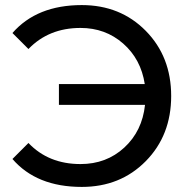

<svg xmlns="http://www.w3.org/2000/svg" viewBox="-20 -728 747 756"><path d="M302 -708Q454 -708 554 -606.5Q654 -505 654 -350Q654 -195 554 -93.5Q454 8 302 8Q124 8 29 -102L92 -165Q171 -82 297 -82Q399 -82 469.5 -147Q540 -212 551 -315H212V-397H550Q535 -495 465 -556.5Q395 -618 297 -618Q172 -618 92 -535L29 -598Q125 -708 302 -708Z"/></svg>

Font: false
Style: Regular
Weight: 500
Designer: Julieta Ulanovsky
Foundry: Julieta Ulanovsky
Version: Version 7.222;hotconv 1.0.109;makeotfexe 2.5.65596